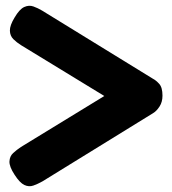

<svg xmlns="http://www.w3.org/2000/svg" viewBox="-20 -641 600 670"><path d="M128 -8Q112 1 96.5 6.5Q81 12 65 4.5Q49 -3 31 -31Q12 -60 13 -78Q14 -96 26 -107Q38 -118 53 -128L344 -306L54 -483Q38 -493 26.5 -504.5Q15 -516 14.5 -534Q14 -552 31 -580Q48 -609 64.5 -616.5Q81 -624 96.5 -618.5Q112 -613 127 -604L514 -366Q524 -361 535.5 -348.5Q547 -336 547 -307Q547 -285 536.5 -269Q526 -253 514 -246Z"/></svg>

Font: Fredoka SemiBold
Style: Regular
Weight: 600
Designer: Ben Nathan
Foundry: Milena B. Brandão, Ben Nathan
Version: Version 2.001